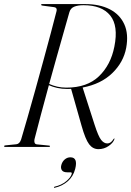

<svg xmlns="http://www.w3.org/2000/svg" viewBox="-25 -720 643 941"><path d="M536 -38.5Q530 -20 507.5 -4.5Q485 11 457.5 11Q430 11 411.8 -13Q393.5 -37 374.5 -104.5L323.5 -284.5Q314.5 -284 305.5 -284Q278 -284 255 -289.2Q232 -294.5 214.5 -302.5Q193.5 -226 175 -156.2Q156.5 -86.5 144 -37.5Q142 -28 144.5 -20.8Q147 -13.5 155.5 -12.5L215 -6.5Q220 -6.5 220 -3.5Q220 0 216 0H0Q-5 0 -5 -3Q-5 -7 1 -7.5L55 -13Q71 -14.5 78.5 -36.5Q92 -81.5 110 -144.5Q128 -207.5 148 -279.2Q168 -351 187.5 -422.8Q207 -494.5 224 -557.8Q241 -621 252.5 -667Q255.5 -683 240 -685L183 -692.5Q176.5 -693.5 176.5 -697Q176.5 -700 181.5 -700H392Q463 -700 512.5 -674.8Q562 -649.5 584 -601.5Q606 -553.5 593.5 -485.5Q580.5 -415 525.2 -361.5Q470 -308 380 -291L438.5 -109Q457 -51.5 470.8 -34.2Q484.5 -17 501 -17Q518.5 -17 531 -38Q533.5 -41.5 535.5 -41.5Q536.5 -41 536 -38.5ZM315 -660Q303 -618 286.8 -560.8Q270.5 -503.5 252.2 -438.5Q234 -373.5 216 -308.5Q235 -300 256 -295.2Q277 -290.5 300.5 -290.5Q402 -290.5 460 -346.2Q518 -402 535.5 -491.5Q556 -593.5 515.2 -644Q474.5 -694.5 384.5 -694.5Q356 -694.5 338.2 -687Q320.5 -679.5 315 -660ZM304.5 124.5Q285 124.5 278.2 114.2Q271.5 104 275.5 89Q280 72 292.2 61.5Q304.5 51 320 51Q358 51 343.5 108Q334 145 307 168.5Q280 192 244 200Q239.5 201.5 239.5 199Q239.5 196 242.5 195Q276 187.5 299 168.5Q322 149.5 326.5 132.5Q328 124.5 321.5 124.5Z"/></svg>

Font: Fraunces 144pt S000 Light
Style: Italic
Weight: 300
Italic angle: -16°
Version: Version 1.000; ttfautohint (v1.8.3)